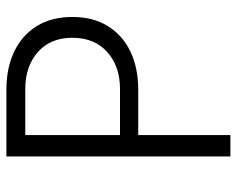

<svg xmlns="http://www.w3.org/2000/svg" viewBox="-90 -650 740 600"><g transform="rotate(-90 280.0 -350.0)"><path d="M91 0V-700H299Q368 -700 419 -675.5Q470 -651 498.5 -605Q527 -559 527 -494Q527 -429 498.5 -383Q470 -337 419 -312.5Q368 -288 299 -288H123V-345H302Q373 -345 417.5 -385Q462 -425 462 -494Q462 -562 417.5 -601.5Q373 -641 302 -641H130L158 -668V0Z"/></g></svg>

Font: SUSE Thin Light
Style: Regular
Weight: 300
Version: Version 1.000